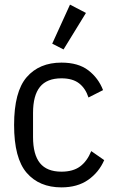

<svg xmlns="http://www.w3.org/2000/svg" viewBox="-20 -799 494 831"><path d="M246 12Q150 12 95.5 -51Q41 -114 41 -258Q41 -402 95.5 -465Q150 -528 246 -528Q319 -528 362.5 -494.5Q406 -461 426 -409L363 -377Q350 -417 322 -438.5Q294 -460 246 -460Q183 -460 153 -423Q123 -386 123 -310V-206Q123 -130 153 -93Q183 -56 246 -56Q296 -56 326.5 -78.5Q357 -101 375 -145L431 -106Q408 -53 361.5 -20.5Q315 12 246 12ZM352 -743 255 -585 206 -610 283 -779Z"/></svg>

Font: IBM Plex Sans Condensed
Style: Regular
Weight: 400
Width: 3
Designer: Mike Abbink, Paul van der Laan, Pieter van Rosmalen
Foundry: Bold Monday
Version: Version 3.201